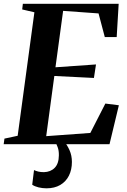

<svg xmlns="http://www.w3.org/2000/svg" viewBox="-34 -763 673 1016"><path d="M-14.5 0 -10.5 -29.5 59.5 -44.5 148 -698 83.5 -713 87 -743H594L583.5 -567H520.5L487.5 -692L300 -705.5L259.5 -407L474 -422L463 -350.5L253.5 -361L210.5 -42.5L444 -59.5L523.5 -215L595 -206L545.5 0ZM283.5 -15.5 306 -13.5Q321.5 4 334 32Q346.5 60 346.5 94Q346.5 135 330.8 166.5Q315 198 284.8 215.8Q254.5 233.5 212 233.5Q190.5 233.5 170 228.5Q149.5 223.5 136.5 214.5L146 137Q155 141.5 168.2 144.8Q181.5 148 198.5 148Q234 147 255.5 125Q277 103 277.5 59.5Q278 33.5 271 15.5Q264 -2.5 258 -13.5Z"/></svg>

Font: Merriweather 96pt
Style: Bold Italic
Weight: 700
Italic angle: -7.8°
Version: Version 2.101